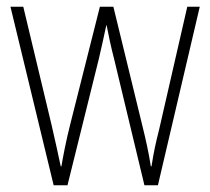

<svg xmlns="http://www.w3.org/2000/svg" viewBox="-20 -549 623 569"><path d="M318 -375 408 0H448L572 -529H535L452 -167C441 -123 436 -101 429 -56H427C421 -95 412 -136 402 -176L316 -529H276L188 -180C176 -133 167 -86 162 -56H160C152 -93 144 -131 133 -178L49 -529H11L139 0H180L273 -375C281 -408 288 -442 295 -474H296C302 -442 309 -410 318 -375Z"/></svg>

Font: Noto Sans Condensed ExtraLight
Style: Regular
Weight: 200
Width: 3
Designer: Monotype Design Team
Foundry: Monotype Imaging Inc.
Version: Version 2.013